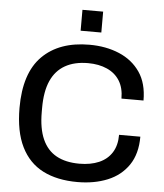

<svg xmlns="http://www.w3.org/2000/svg" viewBox="-59 -926 843 989"><g transform="rotate(5 362.5 -431.0)"><path d="M378 12Q273 12 199.5 -25.5Q126 -63 87 -142Q48 -221 48 -343Q48 -523 135.5 -610.5Q223 -698 379 -698Q465 -698 533.5 -669Q602 -640 641.5 -582.5Q681 -525 681 -436H567Q567 -491 544 -528Q521 -565 478.5 -584Q436 -603 380 -603Q310 -603 261.5 -575.5Q213 -548 188.5 -493Q164 -438 164 -353V-331Q164 -246 188.5 -191Q213 -136 261 -109.5Q309 -83 380 -83Q438 -83 481 -101.5Q524 -120 547.5 -157Q571 -194 571 -249H681Q681 -160 641.5 -102Q602 -44 533.5 -16Q465 12 378 12ZM327 -766V-874H434V-766Z"/></g></svg>

Font: Archivo SemiBold Medium
Style: Regular
Weight: 500
Version: Version 2.001